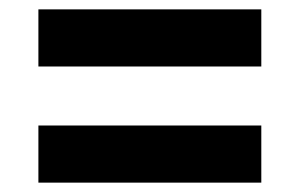

<svg xmlns="http://www.w3.org/2000/svg" viewBox="-20 -555 639 410"><path d="M62 -535H538V-413H62ZM62 -287H538V-165H62Z"/></svg>

Font: Montserrat-Bold
Style: Bold
Weight: 700
Version: Version 7.200